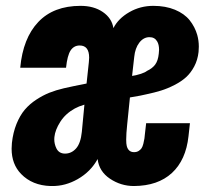

<svg xmlns="http://www.w3.org/2000/svg" viewBox="-20 -621 708 653"><path d="M429.2 -362.8Q441.4 -364.3 457.5 -369.4Q473.6 -374.5 480 -379.9Q498 -388.2 507.8 -401.4Q517.6 -414.6 520 -438.5Q521 -445.3 521 -451.7Q521 -469.2 514.6 -480Q506.3 -494.6 488.3 -494.6Q468.3 -494.6 453.9 -476.1Q439.5 -457.5 436.5 -427.2ZM201.2 -98.6Q223.1 -98.6 238.8 -116.2Q254.4 -133.8 258.3 -172.4L267.1 -265.1Q247.6 -259.3 234.4 -252Q202.6 -234.4 185.1 -206.8Q167.5 -179.2 165 -154.8Q164.6 -150.9 164.6 -147.5Q164.6 -130.9 171.9 -116.2Q180.7 -98.6 201.2 -98.6ZM151.9 11.7Q89.8 9.8 51.8 -29.3Q19.5 -62.5 19.5 -115.2Q19.5 -125 20.5 -134.8Q24.4 -170.4 36.1 -199.5Q47.9 -228.5 64.2 -247.8Q80.6 -267.1 103.3 -282Q126 -296.9 148.2 -305.7Q170.4 -314.5 197.3 -320.8Q224.6 -327.1 274.4 -336.9L282.2 -409.7Q283.2 -418 283.2 -424.8Q283.2 -466.3 251 -466.3Q231.4 -466.3 220.2 -449.5Q209 -432.6 204.6 -390.6H48.8Q58.1 -491.2 110.1 -546.1Q162.1 -601.1 253.9 -601.1Q299.3 -601.1 329.8 -580.1Q360.4 -559.1 365.7 -525.4Q382.3 -558.1 419.7 -579.6Q457 -601.1 501.5 -601.1Q543 -601.1 575 -587.9Q606.9 -574.7 625 -552.2Q643.1 -529.3 650.9 -502Q656.2 -482.9 656.2 -462.4Q656.2 -453.6 655.3 -444.3Q652.3 -417 640.6 -395Q628.9 -373 612.8 -358.4Q596.7 -343.8 573.2 -331.8Q549.8 -319.8 527.8 -313Q505.9 -306.2 478 -300.3Q463.4 -296.4 421.9 -289.6L412.6 -198.2Q409.2 -166 409.2 -146.5Q409.2 -131.8 411.1 -124.5Q416.5 -103.5 436 -103.5Q444.8 -103.5 451.2 -107.4Q457.5 -111.3 461.2 -116.5Q464.8 -121.6 467.5 -132.1Q470.2 -142.6 471.2 -149.9Q472.2 -157.2 473.6 -171.9L477.1 -202.1H626L621.1 -157.7Q612.3 -76.7 564.7 -32.7Q517.1 11.2 435.5 11.7Q391.1 11.7 354 -13.2Q316.9 -38.1 312 -80.1Q288.6 -37.1 244.1 -11.7Q202.1 12.2 157.2 11.7Q154.3 11.7 151.9 11.7Z"/></svg>

Font: Oswald
Style: Bold
Weight: 700
Designer: Vernon Adams
Foundry: Vernon Adams
Version: 3.0; ttfautohint (v0.94.23-7a4d-dirty) -l 8 -r 50 -G 200 -x 